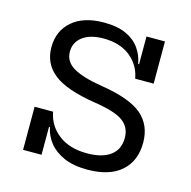

<svg xmlns="http://www.w3.org/2000/svg" viewBox="-87 -628 719 723"><g transform="rotate(15 273.0 -266.0)"><path d="M313.5 9.5Q260 9.5 223.2 -6.5Q186.5 -22.5 165 -49.2Q143.5 -76 137 -109H119L133.5 -168Q143 -115.5 185.8 -82.5Q228.5 -49.5 297 -49.5Q355.5 -49.5 387.8 -73.2Q420 -97 420 -142.5Q420 -184 388 -207Q356 -230 276 -242Q161.5 -260 113 -298.8Q64.5 -337.5 64.5 -401Q64.5 -465 109 -503.5Q153.5 -542 233 -542Q285.5 -542 319.8 -526Q354 -510 372.5 -483.2Q391 -456.5 396.5 -424.5H414.5L400 -368Q391 -419 351 -451.2Q311 -483.5 246.5 -483.5Q194.5 -483.5 165.2 -461.5Q136 -439.5 136 -403Q136 -364.5 172.5 -342.8Q209 -321 287.5 -308.5Q398.5 -291 445 -251Q491.5 -211 491.5 -143Q491.5 -71.5 445.8 -31Q400 9.5 313.5 9.5ZM61.5 0V-168H133.5V0ZM400 -368V-532.5H472V-368Z"/></g></svg>

Font: Hepta Slab
Style: Regular
Weight: 400
Designer: Michael LaGattuta
Foundry: Michael LaGattuta
Version: Version 1.100